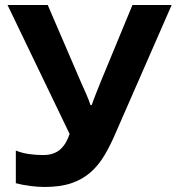

<svg xmlns="http://www.w3.org/2000/svg" viewBox="-20 -734 703 764"><path d="M10 -714H170L303 -405Q310 -390 322 -362.5Q334 -335 340 -316H345Q351 -334 362.5 -363Q374 -392 383 -414L507 -714H663L442 -209Q420 -157 396 -116.5Q372 -76 340 -48Q308 -20 264 -5Q220 10 157 10Q131 10 100 6Q69 2 43 -5V-135Q67 -125 95.5 -121Q124 -117 150 -117Q175 -117 192.5 -123.5Q210 -130 222 -141.5Q234 -153 242.5 -168Q251 -183 257 -201Z"/></svg>

Font: BC Sans
Style: Bold
Weight: 700
Designer: Monotype Design Team
Province of B.C.
Foundry: Monotype Imaging Inc.
Version: Version 2.000;GOOG;noto-source:20170915:90ef993387c0